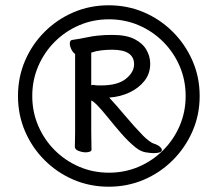

<svg xmlns="http://www.w3.org/2000/svg" viewBox="-20 -699 820 726"><path d="M735 -336Q735 -265 708 -203Q681 -141 633.5 -93.5Q586 -46 524 -19.5Q462 7 391 7Q320 7 258 -19.5Q196 -46 148.5 -93.5Q101 -141 74.5 -203Q48 -265 48 -336Q48 -407 74.5 -469Q101 -531 148.5 -578.5Q196 -626 258 -652.5Q320 -679 391 -679Q462 -679 524 -652.5Q586 -626 633.5 -578.5Q681 -531 708 -469Q735 -407 735 -336ZM682 -336Q682 -396 659.5 -448.5Q637 -501 597 -541Q557 -581 504.5 -603.5Q452 -626 392 -626Q332 -626 279.5 -603.5Q227 -581 187 -541Q147 -501 124.5 -448.5Q102 -396 102 -336Q102 -276 124.5 -223.5Q147 -171 187 -131Q227 -91 279.5 -68.5Q332 -46 392 -46Q452 -46 504.5 -68.5Q557 -91 597 -131Q637 -171 659.5 -223.5Q682 -276 682 -336ZM264 -495Q256 -500 250 -512Q244 -524 244 -534Q244 -547 253 -548Q266 -550 281.5 -552.5Q297 -555 315 -559Q328 -562 351.5 -564.5Q375 -567 405 -567Q458 -567 489 -551Q520 -535 534 -510Q548 -485 548 -458Q548 -421 526.5 -393.5Q505 -366 470 -349.5Q435 -333 393 -330Q420 -301 453.5 -261Q487 -221 521 -186Q531 -176 542 -167.5Q553 -159 561 -156Q575 -152 583.5 -145Q592 -138 592 -132Q592 -120 560 -120Q550 -120 531 -123Q512 -126 492 -142Q465 -164 438 -195Q411 -226 387 -256Q363 -286 344 -305Q341 -308 335.5 -312.5Q330 -317 325 -319V-203Q325 -183 325.5 -163.5Q326 -144 326 -133Q326 -128 319.5 -125.5Q313 -123 304 -123Q291 -123 277 -128.5Q263 -134 263 -144Q263 -151 263.5 -168.5Q264 -186 264 -203ZM325 -376Q327 -378 332 -378Q336 -378 338 -377Q344 -376 350 -376Q356 -376 362 -376Q425 -376 456 -401Q487 -426 487 -456Q487 -511 404 -511Q382 -511 362 -508.5Q342 -506 325 -500Z"/></svg>

Font: Moon Stars Kai HW
Style: Regular
Weight: 400
Designer: GuiWonder
Version: Version 1.101